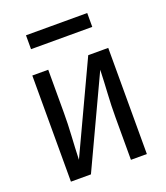

<svg xmlns="http://www.w3.org/2000/svg" viewBox="-131 -794 762 884"><g transform="rotate(-20 250.0 -352.0)"><path d="M64 0V-520H142V-312Q142 -254 138.5 -197Q135 -140 133 -82L338 -520H436V0H358V-208Q358 -266 361.5 -323Q365 -380 367 -438L162 0ZM100 -636V-704H400V-636Z"/></g></svg>

Font: Iosevka SS04
Style: Regular
Weight: 400
Monospace: yes
Designer: Belleve Invis
Foundry: Belleve Invis
Version: Version 19.0.0; ttfautohint (v1.8.4)